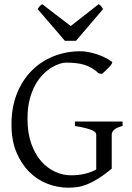

<svg xmlns="http://www.w3.org/2000/svg" viewBox="-20 -872 623 907"><path d="M508.8 -580.1Q512.2 -577.6 507.8 -570.6Q503.4 -563.5 495.4 -554.7Q487.3 -545.9 477.8 -537.4Q468.3 -528.8 461.9 -522.9L445.8 -525.9Q429.7 -541 412.6 -551Q395.5 -561 376.7 -566.4Q357.9 -571.8 336.9 -574Q315.9 -576.2 292 -576.2Q279.8 -576.2 261.5 -570.6Q243.2 -564.9 222.9 -552.5Q202.6 -540 182.6 -519.8Q162.6 -499.5 146.2 -470Q129.9 -440.4 119.9 -401.1Q109.9 -361.8 109.9 -311Q109.9 -243.2 127.9 -192.9Q146 -142.6 175.3 -109.6Q204.6 -76.7 241.2 -60.3Q277.8 -43.9 314.9 -43.9Q350.6 -43.9 380.6 -51Q410.6 -58.1 434.6 -71.3V-236.8Q434.6 -242.2 429.9 -247.3Q425.3 -252.4 413.8 -257.3Q402.3 -262.2 383.1 -267.1Q363.8 -272 334 -276.9V-297.9H559.1V-276.9Q531.2 -270 519.5 -259Q507.8 -248 507.8 -236.8V-75.2Q471.7 -45.4 443.1 -27.8Q414.6 -10.3 390.6 -0.7Q366.7 8.8 345.2 11.7Q323.7 14.6 301.8 14.6Q252.4 14.6 204.6 -3.7Q156.7 -22 118.9 -59.3Q81.1 -96.7 57.6 -152.6Q34.2 -208.5 34.2 -284.2Q34.2 -365.2 59.8 -429.4Q85.4 -493.7 129.9 -538.3Q174.3 -583 233.6 -606.4Q293 -629.9 359.9 -629.9Q376 -629.9 395.3 -626.5Q414.6 -623 434.6 -616.7Q454.6 -610.4 473.9 -601.1Q493.2 -591.8 508.8 -580.1ZM338.9 -679.2H286.6L157.7 -829.1Q161.1 -834 163.6 -837.4Q166 -840.8 168.2 -843.3Q170.4 -845.7 173.1 -847.7Q175.8 -849.6 179.7 -852.1L314 -749L445.8 -852.1Q454.1 -847.7 457.5 -843.3Q460.9 -838.9 466.8 -829.1Z"/></svg>

Font: Gentium Basic
Style: Regular
Weight: 400
Designer: J. Victor Gaultney and Annie Olsen
Foundry: SIL International
Version: Version 1.100